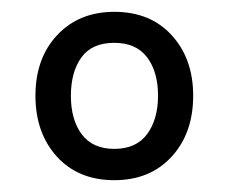

<svg xmlns="http://www.w3.org/2000/svg" viewBox="-20 -575 387 325"><path d="M173.5 -270Q112.5 -270 76.2 -310Q40 -350 40 -413Q40 -476.5 77 -515.8Q114 -555 173.5 -555Q234.5 -555 270.8 -515.2Q307 -475.5 307 -413Q307 -349.5 270.5 -309.8Q234 -270 173.5 -270ZM173.5 -323Q210.5 -323 229 -348Q247.5 -373 247.5 -413Q247.5 -453.5 229 -478Q210.5 -502.5 173.5 -502.5Q135.5 -502.5 117.8 -477.8Q100 -453 100 -413Q100 -372 118.5 -347.5Q137 -323 173.5 -323Z"/></svg>

Font: Cns Manrope Med
Style: Regular
Weight: 500
Designer: Mikhail Sharanda
Foundry: Mikhail Sharanda
Version: Version 4.504